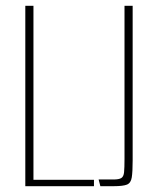

<svg xmlns="http://www.w3.org/2000/svg" viewBox="-20 -640 539 660"><path d="M67 -620H95V-22H303V0H67ZM325 0 319 -23H370Q389 -23 397 -28Q405 -33 406.5 -48Q408 -63 408 -94V-620H436V-88Q436 -50 433 -30.5Q430 -11 416.5 -5.5Q403 0 371 0Z"/></svg>

Font: Smooch Sans Thin ExtraLight
Style: Regular
Weight: 250
Version: Version 1.010